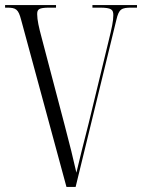

<svg xmlns="http://www.w3.org/2000/svg" viewBox="-20 -734 558 754"><path d="M63 -656 241 0H277L437 -656C447 -699 457 -704 497 -704H518V-714H343V-704H371C419 -704 425 -696 425 -674C425 -651 419 -624 407 -575L328 -249C305 -157 295 -121 280 -56C267 -113 255 -163 234 -242L143 -588C133 -625 126 -656 126 -678C126 -697 131 -704 175 -704H200V-714H0V-704H7C43 -704 52 -698 63 -656Z"/></svg>

Font: Noto Serif Display ExtraCondensed Light
Style: Regular
Weight: 300
Width: 2
Designer: Monotype Design Team
Foundry: Monotype Imaging Inc.
Version: Version 2.009